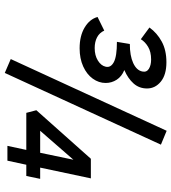

<svg xmlns="http://www.w3.org/2000/svg" viewBox="23 -729 717 803"><g transform="rotate(90 381.5 -327.5)"><path d="M273 -489Q300 -478 313.5 -457Q327 -436 327 -411Q327 -382 309 -357Q291 -332 258 -317Q225 -302 182 -302Q130 -302 95 -323Q60 -344 51 -377L108 -405Q117 -385 136 -375Q155 -365 181 -365Q212 -365 233.5 -378.5Q255 -392 259 -411Q264 -432 240 -445Q216 -458 155 -458L164 -512Q213 -512 243.5 -526Q274 -540 279 -564Q283 -582 268 -591.5Q253 -601 229 -601Q197 -601 176 -588.5Q155 -576 144 -558L95 -594Q118 -626 154 -645.5Q190 -665 240 -665Q293 -665 321.5 -641.5Q350 -618 350 -584Q350 -551 329 -527.5Q308 -504 273 -489ZM227 -14 527 -666 585 -642 285 11ZM716 -79H669L652 0H590L607 -79H452L441 -121L644 -349H726L681 -137H728ZM619 -137 648 -276 527 -137Z"/></g></svg>

Font: Ysabeau Semibold
Style: Italic
Weight: 600
Italic angle: -12°
Designer: Christian Thalmann (Catharsis Fonts)
Version: Version 0.003